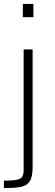

<svg xmlns="http://www.w3.org/2000/svg" viewBox="-24 -763 284 983"><path d="M93 -675V-743H147V-675ZM-4 200V162Q42 162 63.5 157Q85 152 91 140Q97 128 97 105V-510H143V93Q143 144 127.5 166.5Q112 189 80 194.5Q48 200 -4 200Z"/></svg>

Font: Saira ExtraLight
Style: Regular
Weight: 200
Designer: Hector Gatti with collaboration of the Omnibus-Type team
Foundry: Omnibus-Type
Version: Version 1.100; ttfautohint (v1.8.3)